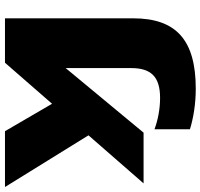

<svg xmlns="http://www.w3.org/2000/svg" viewBox="-38 -788 826 791"><g transform="rotate(90 375.5 -393.0)"><path d="M521 0H751L538 -344L736 -571H527L261 -250V-520C261 -602 297 -639 384 -639C432 -639 478 -629 513 -616V-762C468 -776 409 -786 346 -786C144 -786 56 -704 56 -528V0H239L408 -194Z"/></g></svg>

Font: Bounded
Style: Bold
Weight: 700
Designer: Vlad Churkin
Version: Version 3.0